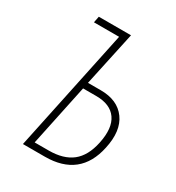

<svg xmlns="http://www.w3.org/2000/svg" viewBox="-172 -820 849 925"><g transform="rotate(30 252.5 -357.0)"><path d="M96 0 239 -679H99L106 -714H285L220 -412H291Q385 -412 429.5 -351Q474 -290 451 -185Q412 0 218 0ZM141 -35H219Q301 -35 348.5 -72.5Q396 -110 413 -191Q432 -281 398.5 -329Q365 -377 286 -377H213Z"/></g></svg>

Font: Noto Sans Condensed ExtraLight
Style: Italic
Weight: 200
Width: 3
Italic angle: -12°
Designer: Monotype Design Team
Foundry: Monotype Imaging Inc.
Version: Version 2.013; ttfautohint (v1.8.4.7-5d5b)